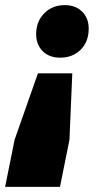

<svg xmlns="http://www.w3.org/2000/svg" viewBox="-65 -574 382 749"><path d="M76 -441Q76 -490 107.5 -522Q139 -554 188 -554Q230 -554 255.5 -528.5Q281 -503 281 -462Q281 -411 249.5 -380Q218 -349 170 -349Q127 -349 101.5 -374.5Q76 -400 76 -441ZM-45 155 -8 -29 83 -288H217L206 -29L169 155Z"/></svg>

Font: TypoPRO Montserrat
Style: Italic
Weight: 900
Italic angle: -11.3°
Designer: Julieta Ulanovsky
Foundry: Julieta Ulanovsky
Version: Version 6.001